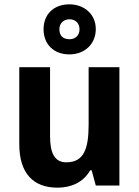

<svg xmlns="http://www.w3.org/2000/svg" viewBox="-20 -856 642 886"><path d="M300 -605C370 -605 422 -652 422 -722C422 -790 369 -836 300 -836C229 -836 181 -791 181 -721C181 -651 229 -605 300 -605ZM301 -675C270 -675 254 -692 254 -721C254 -749 274 -767 301 -767C328 -767 347 -749 347 -721C347 -692 327 -675 301 -675ZM531 -546H389V-281C389 -169 367 -107 286 -107C233 -107 211 -148 211 -227V-546H69V-190C69 -55 135 10 245 10C309 10 365 -15 396 -70H403L422 0H531Z"/></svg>

Font: Noto Sans Kannada SemiCondensed
Style: Bold
Weight: 700
Width: 4
Designer: Jelle Bosma - Monotype Design Team
Foundry: Monotype Imaging Inc.
Version: Version 2.005